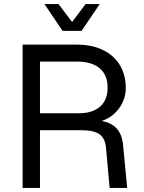

<svg xmlns="http://www.w3.org/2000/svg" viewBox="-20 -931 712 951"><path d="M92 0V-710H361Q417 -710 461.5 -695Q506 -680 537.5 -652Q569 -624 586 -584.5Q603 -545 603 -495Q603 -464 593 -437.5Q583 -411 566.5 -390Q550 -369 528.5 -354Q507 -339 483 -332Q531 -324 558 -294.5Q585 -265 590 -209L610 0H523L505 -200Q501 -245 473.5 -265.5Q446 -286 384 -286H178V0ZM178 -370H372Q437 -370 475 -402.5Q513 -435 513 -497Q513 -559 474 -592.5Q435 -626 361 -626H178ZM200 -911H270L337 -822L404 -911H474L384 -778H290Z"/></svg>

Font: Geist
Style: Regular
Weight: 400
Designer: Basement.studio, Andrés Briganti, Mateo Zaragoza
Foundry: Basement.studio, Vercel, Andrés Briganti, Guido Ferreyra, Mateo Zaragoza
Version: Version 1.401